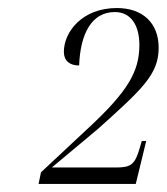

<svg xmlns="http://www.w3.org/2000/svg" viewBox="-20 -845 415 478"><path d="M76 -387H318L344 -494H333L328 -477C316 -435 306 -428 268 -428H109L225 -525C334 -623 375 -660 375 -726C375 -788 335 -825 271 -825C184 -825 139 -765 139 -716C139 -694 153 -682 177 -682C180 -761 208 -815 266 -815C306 -815 327 -782 327 -733C327 -667 298 -618 204 -530L82 -416Z"/></svg>

Font: Noto Serif Display Condensed Light
Style: Italic
Weight: 300
Width: 3
Italic angle: -12°
Designer: Monotype Design Team
Foundry: Monotype Imaging Inc.
Version: Version 2.009